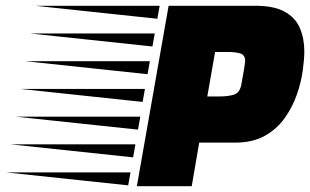

<svg xmlns="http://www.w3.org/2000/svg" viewBox="-270 -645 1074 665"><path d="M204 0 314 -625H614Q679 -625 716 -604.5Q753 -584 768.5 -548Q784 -512 784 -467Q784 -440 778.5 -400Q773 -360 758 -317Q743 -274 716 -236Q689 -198 647 -174.5Q605 -151 544 -151H420L394 0ZM275 -580 -148 -625H283ZM258 -484 -165 -529H266ZM448 -311H492Q521 -311 541 -317.5Q561 -324 566 -353Q573 -390 575.5 -406.5Q578 -423 578.5 -428Q579 -433 579 -434Q579 -455 562 -460Q545 -465 519 -465H475ZM241 -388 -182 -433H249ZM224 -292 -199 -337H232ZM208 -196 -216 -241H216ZM191 -100 -233 -145H199ZM174 -3 -250 -48H182Z"/></svg>

Font: Faster One
Style: Regular
Weight: 400
Designer: Eduardo Rodriguez Tunni
Foundry: Eduardo Rodriguez Tunni
Version: Version 1.003; ttfautohint (v1.8.4.7-5d5b);gftools[0.9.23]